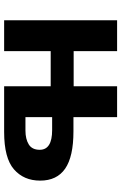

<svg xmlns="http://www.w3.org/2000/svg" viewBox="151 -737 586 928"><g transform="rotate(90 444.0 -273.0)"><path d="M546 -546V-335H615Q737 -335 795 -295Q853 -255 853 -174Q853 -95 798.5 -47.5Q744 0 618 0H397V-225H227V0H78V-546H227V-336H397V-546ZM609 -232H546V-103H611Q652 -103 678 -119Q704 -135 704 -172Q704 -232 609 -232Z"/></g></svg>

Font: Noto IKEA Arabic
Style: Bold
Weight: 700
Designer: Monotype Design Team
Foundry: Monotype Imaging Inc.
Version: Version 1.200